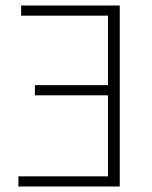

<svg xmlns="http://www.w3.org/2000/svg" viewBox="-20 -679 554 699"><path d="M47 0H416V-659H57V-622H373V-369H107V-332H373V-37H47Z"/></svg>

Font: Source Sans Pro Light
Style: Regular
Weight: 300
Designer: Paul D. Hunt
Foundry: Adobe Systems Incorporated
Version: Version 3.006;hotconv 1.0.111;makeotfexe 2.5.65597